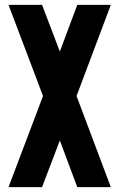

<svg xmlns="http://www.w3.org/2000/svg" viewBox="-20 -770 491 790"><path d="M15 0 157 -375 15 -750H153L248 -501H205L298 -750H436L295 -375L436 0H298L205 -249H248L153 0Z"/></svg>

Font: Mohave Light
Style: Bold
Weight: 700
Version: Version 2.003